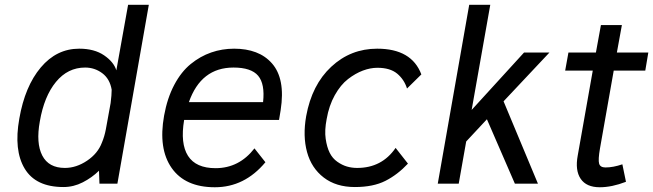

<svg xmlns="http://www.w3.org/2000/svg" viewBox="-20 -770 2738 805"><path d="M517.1 -750H604L472.2 0H397L395 -54.2Q365.7 -25.4 327.1 -5.6Q288.6 14.2 246.1 14.2Q129.9 14.2 83.5 -63Q37.1 -140.1 61 -272.9Q84.5 -408.2 150.9 -487.1Q217.3 -565.9 312 -565.9Q375.5 -565.9 416.3 -538.1Q457 -510.3 467.8 -475.1ZM443.8 -337.9Q448.2 -372.1 448.2 -394Q440.4 -439.5 408.7 -463.1Q377 -486.8 336.9 -486.8Q264.2 -486.8 214.6 -426.5Q165 -366.2 147 -261.2Q130.4 -169.9 157.2 -117.9Q184.1 -65.9 252 -65.9Q299.8 -65.9 345 -96.2Q390.1 -126.5 407.2 -171.9Q418 -197.3 423.8 -228Z M1156.7 -308.1 1149.9 -267.1H752Q735.4 -168 768.3 -116.5Q801.3 -64.9 883.8 -64.9Q982.4 -64.9 1046.9 -147.9L1092.8 -89.8Q1005.4 15.1 880.9 15.1Q756.3 15.1 699.7 -65.7Q643.1 -146.5 668 -285.2Q681.2 -358.4 710.4 -413.8Q739.7 -469.2 779.8 -501.7Q819.8 -534.2 865.5 -550Q911.1 -565.9 961.9 -565.9Q1012.7 -565.9 1052.7 -550.8Q1092.8 -535.6 1120.6 -503.9Q1148.4 -472.2 1157.7 -423.6Q1167 -375 1156.7 -308.1ZM959 -486.8Q822.8 -486.8 772 -341.8H1083Q1091.3 -418 1062.3 -452.4Q1033.2 -486.8 959 -486.8Z M1561.5 -565.9Q1706.1 -565.9 1746.6 -458L1686.5 -398.9Q1674.8 -436.5 1645.3 -461.2Q1615.7 -485.8 1562.5 -485.8Q1532.7 -485.8 1501.5 -474.1Q1470.2 -462.4 1439.2 -438.5Q1408.2 -414.6 1383.8 -371.1Q1359.4 -327.6 1349.6 -271Q1340.3 -223.1 1345.5 -188Q1350.6 -152.8 1362.3 -129.4Q1374 -106 1394.3 -91.8Q1414.6 -77.6 1434.8 -71.8Q1455.1 -65.9 1477.5 -65.9Q1581.1 -65.9 1638.7 -149.9L1690.4 -84Q1647 -37.6 1595.9 -11.7Q1544.9 14.2 1467.8 14.2Q1389.2 14.2 1337.4 -25.6Q1285.6 -65.4 1267.3 -132.6Q1249 -199.7 1263.7 -283.2Q1287.6 -414.6 1368.9 -490.2Q1450.2 -565.9 1561.5 -565.9Z M2283.7 -549.8 2091.3 -345.2 2235.4 0H2138.7L2021.5 -270L1934.6 -176.8L1903.3 0H1815.4L1947.3 -750H2035.6L1957.5 -309.1L2177.2 -549.8Z M2553.2 -474.1 2495.6 -147.9Q2487.3 -100.1 2491.9 -84Q2496.6 -67.9 2518.6 -67.9Q2550.8 -67.9 2589.4 -81.1L2604.5 -7.8Q2545.4 15.1 2494.6 15.1Q2438.5 15.1 2414.6 -20.3Q2390.6 -55.7 2402.3 -118.2L2465.3 -474.1H2349.6L2363.3 -549.8H2478.5L2499.5 -665H2587.4L2566.4 -549.8H2698.2L2685.5 -474.1Z"/></svg>

Font: Stilu
Style: Italic
Weight: 400
Italic angle: -10°
Designer: Genilson Lima Santos
Foundry: Genilson Lima Santos
Version: Version 1.200;PS 001.200;hotconv 1.0.88;makeotf.lib2.5.64775